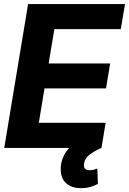

<svg xmlns="http://www.w3.org/2000/svg" viewBox="-20 -748 652 971"><path d="M1.5 0 122.1 -727.5H612.3L590.8 -600.6H254.9L226.1 -427.2H537.1L516.1 -300.8H205.1L176.3 -127H514.2L493.2 0ZM390.1 203.6Q343.3 203.6 315.4 179.4Q287.6 155.3 287.1 109.9Q286.1 80.6 297.6 51.3Q309.1 22 331.8 -2.4Q354.5 -26.9 388.2 -41L493.2 0Q457.5 15.6 433.6 33.7Q409.7 51.8 405.3 77.1Q401.9 94.2 409.2 103.8Q416.5 113.3 433.6 112.8Q445.3 113.3 455.1 109.9Q464.8 106.4 472.2 104.5L475.1 182.1Q460.9 189.9 439.2 196.8Q417.5 203.6 390.1 203.6Z"/></svg>

Font: Inter Tight
Style: Bold Italic
Weight: 700
Italic angle: -9.39999°
Designer: Rasmus Andersson
Foundry: rsms
Version: Version 3.004